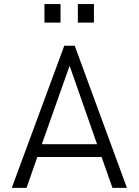

<svg xmlns="http://www.w3.org/2000/svg" viewBox="-20 -912 673 932"><path d="M37.1 0 292 -689.9H342.8L596.2 0H525.9L473.1 -149.9H161.1L108.9 0ZM183.1 -211.9H451.2L317.9 -592.8ZM195.8 -802.2V-892.1H273.9V-802.2ZM357.9 -802.2V-892.1H436V-802.2Z"/></svg>

Font: Acari Sans Light
Style: Regular
Weight: 300
Designer: Alfredo Marco Pradil and Stefan Peev
Foundry: Hanken Design Co.
Version: Version 1.045;January 11, 2019;FontCreator 11.5.0.2425 64-bi